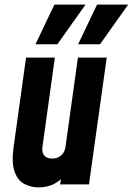

<svg xmlns="http://www.w3.org/2000/svg" viewBox="-20 -800 576 833"><path d="M147 13Q115 13 86.5 -1.5Q58 -16 43.8 -53.8Q29.5 -91.5 39 -162L93 -550H218L164 -162Q161 -139.5 171.8 -125.8Q182.5 -112 206.5 -112Q230 -112 245.5 -125.8Q261 -139.5 264 -162L318 -550H443L366 0H241L253 -84L271 -55Q251 -23 220 -5Q189 13 147 13ZM134 -608 216 -780H351L229 -608ZM319 -608 401 -780H536L414 -608Z"/></svg>

Font: Mohave Light
Style: Bold Italic
Weight: 700
Italic angle: -8°
Version: Version 2.003